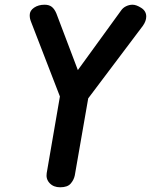

<svg xmlns="http://www.w3.org/2000/svg" viewBox="-20 -792 640 814"><path d="M235 2Q207 2 190.5 -15.5Q174 -33 178 -58L234 -383L113 -696Q109 -706 107.5 -712.5Q106 -719 106 -728Q106 -747 124.5 -759.5Q143 -772 169 -772Q188 -772 199.5 -763Q211 -754 219 -735L321 -466L292 -470L493 -747Q501 -759 514.5 -765.5Q528 -772 542 -772Q558 -772 579 -758.5Q600 -745 600 -722Q600 -703 586 -683L354 -375L297 -48Q293 -29 279.5 -13.5Q266 2 235 2Z"/></svg>

Font: Edu VIC WA NT Beginner
Style: Bold
Weight: 700
Designer: Tina and Corey Anderson
Foundry: Google for Education
Version: Version 1.003